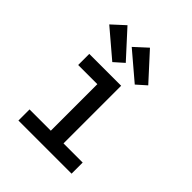

<svg xmlns="http://www.w3.org/2000/svg" viewBox="-214 -900 1027 1027"><g transform="rotate(45 300.0 -386.5)"><path d="M99 0V-84H260V-436H115V-520H356V-84H501V0ZM403 -576 249 -707 321 -773 457 -624ZM233 -576 79 -707 151 -773 287 -624Z"/></g></svg>

Font: Zed Mono Medium Extended
Style: Regular
Weight: 500
Width: 7
Monospace: yes
Designer: Belleve Invis
Foundry: Belleve Invis
Version: Version 1.0.0; ttfautohint (v1.8.4)